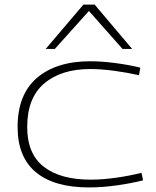

<svg xmlns="http://www.w3.org/2000/svg" viewBox="-20 -810 683 840"><path d="M57 -254Q57 -397 142 -469.5Q227 -542 375 -542Q425 -542 485.5 -534Q546 -526 594 -514L588 -481Q540 -492 481.5 -500Q423 -508 375 -508Q248 -508 173.5 -445Q99 -382 99 -254Q99 -137 171.5 -80.5Q244 -24 377 -24Q428 -24 488 -32.5Q548 -41 599 -54L606 -21Q555 -8 491 1Q427 10 369 10Q217 10 137 -56.5Q57 -123 57 -254ZM180 -596 345 -790H394L558 -596H516L369 -762L220 -596Z"/></svg>

Font: Georama Extended ExtraLight
Style: Regular
Weight: 200
Width: 7
Designer: Jean-Baptiste Levee
Foundry: Production Type
Version: Version 1.000